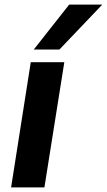

<svg xmlns="http://www.w3.org/2000/svg" viewBox="-20 -810 462 830"><path d="M172 0H28L113 -541H258ZM126 -596 279 -790H422L237 -596Z"/></svg>

Font: Georama Extended SemiBold
Style: Italic
Weight: 600
Width: 7
Italic angle: -9°
Designer: Jean-Baptiste Levee
Foundry: Production Type
Version: Version 1.000